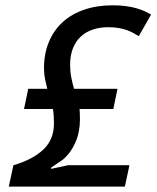

<svg xmlns="http://www.w3.org/2000/svg" viewBox="-20 -694 582 714"><path d="M85 -363.8H155.8Q151.9 -379.4 147.7 -398.9Q143.6 -418.5 143.6 -439.9Q143.6 -494.6 161.9 -538.3Q180.2 -582 213.4 -612.1Q246.6 -642.1 293.7 -658.2Q340.8 -674.3 398.9 -674.3Q427.2 -674.3 449.5 -671.1Q471.7 -668 489 -662.8Q506.3 -657.7 519.3 -651.6Q532.2 -645.5 542 -640.1L496.1 -559.6Q486.3 -565.4 475.8 -571.3Q465.3 -577.1 451.9 -582Q438.5 -586.9 421.6 -589.8Q404.8 -592.8 382.3 -592.8Q351.1 -592.8 325 -584Q298.8 -575.2 280.3 -557.9Q261.7 -540.5 251.2 -514.2Q240.7 -487.8 240.7 -452.6Q240.7 -428.2 245.1 -405.8Q249.5 -383.3 255.4 -363.8H417L401.4 -288.6H275.9Q276.4 -281.7 276.9 -270.5Q277.3 -259.3 277.3 -250Q277.3 -203.1 260.7 -164.8Q244.1 -126.5 214.8 -101.1L170.9 -71.3L169.9 -65.9L232.9 -79.6H461.4L444.3 0H12.7L29.8 -79.6L31.7 -80.1Q102.5 -101.1 141.6 -138.2Q180.7 -175.3 180.7 -235.4Q180.7 -249.5 179.7 -263.9Q178.7 -278.3 176.8 -288.6H69.3Z"/></svg>

Font: PT Astra Sans
Style: Italic
Weight: 400
Italic angle: -16°
Designer: A.Korolkova, I. Chaeva
Foundry: ParaType Ltd
Version: Version 1.001; ttfautohint (v1.6)